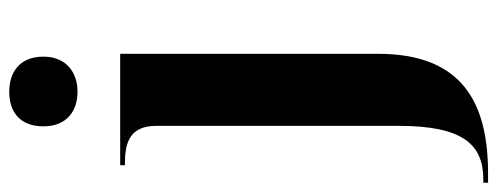

<svg xmlns="http://www.w3.org/2000/svg" viewBox="-362 -468 1050 405"><g transform="rotate(-90 162.5 -265.0)"><path d="M172 -626C212 -626 246 -649 246 -698C246 -749 212 -770 172 -770C131 -770 99 -749 99 -698C99 -649 131 -626 172 -626ZM-20 240H0C147 240 252 187 252 8V-536H17V-526H20C63 -526 100 -517 100 -460V52C100 188 60 230 -13 230H-20Z"/></g></svg>

Font: Noto Serif Display
Style: Bold
Weight: 700
Designer: Monotype Design Team
Foundry: Monotype Imaging Inc.
Version: Version 2.009